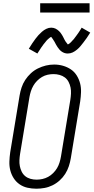

<svg xmlns="http://www.w3.org/2000/svg" viewBox="-20 -1138 568 1166"><path d="M201 8Q173 8 146.5 2Q120 -4 98.5 -19Q77 -34 63 -56Q49 -78 42.5 -103.5Q36 -129 37 -157Q38 -185 42 -213L99 -558Q103 -582 111 -606.5Q119 -631 133.5 -653Q148 -675 167.5 -693Q187 -711 210.5 -722.5Q234 -734 258.5 -740Q283 -746 309 -746Q337 -746 363 -738.5Q389 -731 410.5 -716.5Q432 -702 446 -679.5Q460 -657 466.5 -631.5Q473 -606 472 -578Q471 -550 467 -522L410 -177Q406 -153 398 -128.5Q390 -104 376 -82Q362 -60 342 -42Q322 -24 298.5 -12.5Q275 -1 250 3.5Q225 8 201 8ZM202 -47Q220 -47 238 -51Q256 -55 272.5 -64Q289 -73 303 -87Q317 -101 326.5 -117Q336 -133 341.5 -151Q347 -169 350 -186L407 -531Q410 -550 411 -569.5Q412 -589 408.5 -606.5Q405 -624 396.5 -640.5Q388 -657 374 -667.5Q360 -678 342 -683Q324 -688 305 -688Q287 -688 269 -684Q251 -680 235 -670.5Q219 -661 205.5 -647.5Q192 -634 182.5 -617.5Q173 -601 167.5 -583.5Q162 -566 159 -549L102 -204Q99 -185 98 -166Q97 -147 100.5 -129Q104 -111 112 -95Q120 -79 133.5 -68Q147 -57 165 -52Q183 -47 202 -47ZM391 -813Q381 -813 372 -816Q363 -819 355 -824.5Q347 -830 341 -837Q335 -844 329.5 -852Q324 -860 320 -867.5Q316 -875 311 -884.5Q306 -894 300.5 -901Q295 -908 291 -914Q289 -914 285.5 -911.5Q282 -909 279 -906.5Q276 -904 272 -900.5Q268 -897 266 -895Q264 -893 262 -890.5Q260 -888 258 -885.5Q256 -883 254 -880.5Q252 -878 249.5 -875Q247 -872 244.5 -869Q242 -866 240 -862.5Q238 -859 235 -855.5Q232 -852 229.5 -848Q227 -844 224.5 -840Q222 -836 219 -831.5Q216 -827 213 -822.5Q210 -818 207 -813L155 -842Q166 -860 176 -875Q186 -890 195.5 -902.5Q205 -915 213.5 -924.5Q222 -934 234.5 -945Q247 -956 261.5 -963Q276 -970 291 -970Q298 -970 304.5 -968.5Q311 -967 316.5 -964.5Q322 -962 327.5 -958Q333 -954 337.5 -950Q342 -946 346 -941Q350 -936 353.5 -930.5Q357 -925 360 -920Q363 -915 365.5 -909.5Q368 -904 371.5 -897.5Q375 -891 378.5 -885.5Q382 -880 385.5 -876.5Q389 -873 392 -868Q394 -869 397.5 -871Q401 -873 404 -875.5Q407 -878 411 -882Q415 -886 416.5 -888Q418 -890 420 -892Q422 -894 424.5 -896.5Q427 -899 429 -901.5Q431 -904 433 -907Q435 -910 437.5 -913Q440 -916 442.5 -919.5Q445 -923 447.5 -926.5Q450 -930 453 -934Q456 -938 458.5 -942Q461 -946 464 -950.5Q467 -955 470 -960Q473 -965 476 -970L528 -940Q517 -922 506.5 -907Q496 -892 486.5 -880Q477 -868 469 -858Q461 -848 448 -837Q435 -826 421 -819.5Q407 -813 391 -813ZM224 -1062V-1118H524V-1062Z"/></svg>

Font: Iosevka Slab Light Oblique
Style: Regular
Weight: 300
Italic angle: -9°
Monospace: yes
Designer: Belleve Invis
Foundry: Belleve Invis
Version: Version 11.1.1; ttfautohint (v1.8.3)